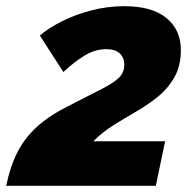

<svg xmlns="http://www.w3.org/2000/svg" viewBox="-48 -601 631 621"><path d="M-28 0Q-15 -63 8.5 -109Q32 -155 71.5 -191Q111 -227 173 -258Q244 -294 283.5 -314.5Q323 -335 338.5 -351.5Q354 -368 354 -392Q354 -414 339.5 -428Q325 -442 296 -442Q260 -442 226 -421.5Q192 -401 157 -368L81 -486Q107 -509 150 -531Q193 -553 246 -567Q299 -581 354 -581Q444 -581 490.5 -542.5Q537 -504 537 -440Q537 -387 515.5 -350Q494 -313 460 -286Q426 -259 387 -237Q356 -219 319 -196Q282 -173 254 -144H486L456 0Z"/></svg>

Font: Raleway ExtraBold
Style: Italic
Weight: 800
Italic angle: -12°
Designer: Matt McInerney, Pablo Impallari, Rodrigo Fuenzalida
Foundry: Matt McInerney, Pablo Impallari, Rodrigo Fuenzalida
Version: Version 4.026